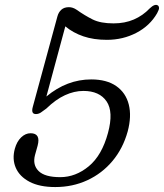

<svg xmlns="http://www.w3.org/2000/svg" viewBox="-20 -744 663 776"><path d="M40 -143Q48 -172 65.5 -188.8Q83 -205.5 103.5 -205.5Q145.5 -205.5 132 -155L121.5 -117.5Q111 -77.5 136 -52.8Q161 -28 223.5 -28Q285.5 -28 338.8 -72Q392 -116 416.5 -207Q439.5 -292 410.8 -334.2Q382 -376.5 317 -376.5Q280 -376.5 242.5 -359.2Q205 -342 167 -305Q154 -295 144.8 -289Q135.5 -283 125 -283Q104.5 -283 112.5 -312L212 -677.5Q216.5 -694.5 228 -704.8Q239.5 -715 258.5 -715Q274 -715 289 -705Q323 -681 354.8 -665.2Q386.5 -649.5 439 -649.5Q484.5 -649.5 521 -665.2Q557.5 -681 585 -710Q606 -730 618 -722Q622 -719.5 622.8 -712.8Q623.5 -706 615 -690.5Q586 -640 531.5 -611.5Q477 -583 412 -583Q358.5 -583 316.8 -597.2Q275 -611.5 244 -637.5L167.5 -354Q250.5 -423 348.5 -423Q411.5 -423 450 -396Q488.5 -369 500.5 -321.5Q512.5 -274 496 -212.5Q477 -144 434.8 -93.5Q392.5 -43 333 -15.5Q273.5 12 203.5 12Q140 12 99.5 -9.2Q59 -30.5 43.8 -65.8Q28.5 -101 40 -143Z"/></svg>

Font: Fraunces 9pt SuperSoft Light
Style: Italic
Weight: 300
Italic angle: -16°
Version: Version 1.000;[b76b70a41]